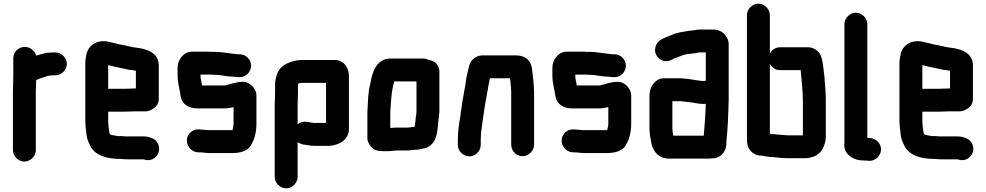

<svg xmlns="http://www.w3.org/2000/svg" viewBox="-20 -792 5342 1040"><path d="M342 -446C342 -479 313 -508 280 -508H270C263 -508 256 -508 250 -507C241 -507 231 -506 221 -503C205 -498 190 -496 175 -491C169 -516 145 -538 114 -538C80 -538 52 -510 52 -476V-374C52 -350 50 -319 50 -293V21C50 54 79 83 112 83C145 83 174 54 174 21V-295C174 -315 176 -339 176 -358C185 -363 201 -369 212 -372C225 -376 242 -383 256 -383C261 -384 265 -384 270 -384H280C313 -384 342 -413 342 -446Z M652 -311H566V-439L584 -435C595 -432 605 -429 614 -428C636 -424 658 -418 679 -414L697 -412L714 -409H716V-313H714C702 -313 667 -311 652 -311ZM714 -189H767C781 -188 797 -194 814 -206C831 -218 840 -235 840 -257V-441C838 -501 787 -523 732 -532L715 -534C688 -537 663 -546 636 -550C621 -552 602 -559 588 -561C571 -566 558 -569 539 -569C495 -569 462 -542 451 -508C447 -495 442 -466 442 -449V-142C442 -114 446 -84 449 -61C450 -43 460 -20 467 -6C492 49 554 69 634 69C643 69 654 71 664 71H757L764 73C802 84 833 58 840 30C850 -7 825 -39 796 -46C785 -51 770 -53 756 -53H658C650 -54 642 -55 633 -55H619C613 -56 608 -56 605 -57L590 -60C585 -61 581 -62 578 -63H577C576 -65 572 -72 572 -76C569 -97 566 -117 566 -143V-187H652C667 -187 700 -189 714 -189Z M1278 -498H1267C1258 -499 1250 -500 1243 -501C1241 -501 1238 -501 1234 -502C1204 -505 1176 -511 1145 -511H1126C1119 -512 1112 -512 1105 -512H1020C974 -512 942 -468 942 -425V-383C942 -342 954 -307 959 -269C965 -229 1002 -205 1047 -205H1198C1208 -205 1218 -206 1227 -208L1237 -210C1240 -211 1243 -211 1245 -212V-118C1245 -110 1242 -100 1240 -93V-87H1113C1108 -87 1103 -87 1098 -88C1085 -88 1072 -91 1061 -91H1055C1038 -92 1024 -86 1011 -74C971 -36 1000 31 1053 33H1059C1075 33 1095 37 1113 37H1238C1288 37 1329 23 1344 -14C1359 -39 1369 -80 1369 -118V-277C1369 -311 1333 -349 1298 -349C1260 -349 1231 -337 1199 -329H1074C1073 -335 1072 -340 1072 -343C1069 -355 1066 -370 1066 -383V-388H1122C1129 -387 1136 -387 1143 -387C1176 -387 1207 -377 1239 -377C1249 -377 1262 -374 1272 -374H1278C1312 -374 1340 -402 1340 -436C1340 -470 1312 -498 1278 -498Z M1594 -286V-336C1595 -337 1595 -338 1595 -339C1600 -341 1606 -342 1612 -343H1746V-126H1678C1644 -132 1618 -140 1592 -119V-226C1592 -240 1594 -273 1594 -286ZM1468 -226V166C1468 199 1497 228 1530 228C1563 228 1592 199 1592 166V-22C1601 -16 1610 -12 1619 -10C1639 -7 1661 -2 1685 -2H1763C1819 -5 1870 -37 1870 -93V-382C1870 -426 1841 -467 1795 -467H1609C1596 -466 1585 -465 1574 -462C1526 -449 1491 -430 1478 -382C1474 -368 1470 -354 1470 -337V-285C1470 -272 1468 -239 1468 -226Z M2189 -101H2129C2119 -101 2109 -100 2098 -99C2097 -98 2095 -98 2094 -98V-183C2098 -243 2100 -303 2116 -351H2236V-190C2235 -183 2235 -178 2235 -175C2234 -169 2233 -162 2232 -154L2230 -133L2227 -112C2227 -110 2227 -108 2226 -105C2214 -105 2201 -101 2189 -101ZM2133 23H2189C2196 23 2203 22 2212 21L2228 19H2239C2252 18 2271 12 2283 10C2303 5 2319 -8 2332 -28C2346 -54 2350 -85 2353 -119L2355 -141C2357 -158 2359 -165 2360 -186V-405C2360 -438 2334 -464 2303 -467C2293 -472 2283 -475 2272 -475H2091C2072 -475 2053 -468 2036 -454C2006 -429 1993 -382 1985 -335C1973 -291 1973 -237 1970 -185V-43C1970 -29 1976 -15 1988 0C2006 22 2024 27 2059 27H2082C2096 27 2117 23 2133 23Z M2584 -7V-34C2584 -39 2584 -46 2585 -57C2585 -66 2586 -75 2587 -83C2596 -146 2604 -212 2616 -273L2619 -291C2622 -300 2623 -310 2624 -320C2627 -336 2630 -350 2633 -365V-368H2743C2745 -344 2749 -319 2749 -292V-8C2749 25 2777 54 2810 54C2843 54 2873 25 2873 -8V-291C2873 -331 2867 -372 2863 -408C2860 -461 2829 -492 2774 -492H2599C2552 -494 2522 -460 2517 -417C2510 -390 2503 -361 2501 -332L2499 -322C2493 -296 2489 -260 2483 -232L2479 -202C2477 -191 2475 -179 2474 -165C2467 -124 2460 -82 2460 -34V-7C2460 26 2489 55 2522 55C2555 55 2584 26 2584 -7Z M3308 -498H3297C3288 -499 3280 -500 3273 -501C3271 -501 3268 -501 3264 -502C3234 -505 3206 -511 3175 -511H3156C3149 -512 3142 -512 3135 -512H3050C3004 -512 2972 -468 2972 -425V-383C2972 -342 2984 -307 2989 -269C2995 -229 3032 -205 3077 -205H3228C3238 -205 3248 -206 3257 -208L3267 -210C3270 -211 3273 -211 3275 -212V-118C3275 -110 3272 -100 3270 -93V-87H3143C3138 -87 3133 -87 3128 -88C3115 -88 3102 -91 3091 -91H3085C3068 -92 3054 -86 3041 -74C3001 -36 3030 31 3083 33H3089C3105 33 3125 37 3143 37H3268C3318 37 3359 23 3374 -14C3389 -39 3399 -80 3399 -118V-277C3399 -311 3363 -349 3328 -349C3290 -349 3261 -337 3229 -329H3104C3103 -335 3102 -340 3102 -343C3099 -355 3096 -370 3096 -383V-388H3152C3159 -387 3166 -387 3173 -387C3206 -387 3237 -377 3269 -377C3279 -377 3292 -374 3302 -374H3308C3342 -374 3370 -402 3370 -436C3370 -470 3342 -498 3308 -498Z M3792 -57H3627C3625 -68 3623 -76 3623 -87C3622 -92 3622 -96 3622 -101V-244H3664C3667 -244 3671 -244 3675 -243L3694 -241C3701 -240 3709 -239 3717 -238C3742 -236 3762 -229 3788 -229C3793 -229 3798 -229 3803 -230C3802 -219 3802 -209 3802 -198C3799 -148 3796 -102 3792 -57ZM3788 -353C3785 -353 3781 -353 3778 -354C3757 -357 3730 -360 3710 -364L3690 -366C3681 -367 3673 -368 3664 -368H3577C3561 -368 3547 -364 3535 -354C3512 -336 3498 -309 3498 -273V-101C3498 -93 3498 -85 3499 -78L3501 -56C3503 -43 3508 -25 3509 -13C3520 31 3549 67 3603 67H3813C3820 67 3827 67 3834 66C3863 66 3881 57 3896 38C3912 18 3915 1 3915 -27C3915 -31 3915 -36 3916 -42C3919 -76 3922 -101 3923 -138C3924 -174 3927 -215 3927 -252V-556C3927 -567 3923 -579 3916 -591C3902 -615 3877 -632 3843 -632H3773C3759 -632 3743 -629 3731 -627L3711 -625C3680 -619 3650 -617 3624 -605C3586 -588 3540 -580 3530 -536C3521 -498 3547 -469 3576 -462C3597 -457 3613 -465 3630 -474L3632 -476C3645 -479 3660 -486 3673 -491C3690 -498 3709 -500 3728 -502L3746 -504C3754 -506 3764 -508 3773 -508H3803V-355C3798 -354 3794 -353 3788 -353Z M4206 -412H4317V-411C4321 -357 4329 -306 4329 -246V-59H4252C4231 -59 4208 -63 4190 -63C4181 -65 4172 -66 4161 -65C4158 -66 4154 -67 4150 -68V-447C4159 -428 4179 -412 4206 -412ZM4088 -772C4055 -772 4026 -743 4026 -710V-46C4026 -28 4027 -14 4030 -3C4037 23 4066 51 4099 51H4107C4127 54 4146 60 4168 59C4193 62 4223 65 4252 65H4338C4388 65 4424 42 4439 8C4446 -7 4453 -28 4453 -50V-244C4453 -261 4453 -275 4452 -288L4450 -322C4447 -345 4447 -376 4443 -398C4439 -433 4436 -473 4422 -498C4412 -517 4387 -536 4358 -536H4206C4179 -536 4159 -520 4150 -501V-710C4150 -743 4121 -772 4088 -772Z M4554 -661V-19C4545 37 4596 77 4655 77C4661 78 4667 78 4674 78L4685 79C4720 82 4749 54 4752 22C4755 -13 4727 -41 4695 -44L4684 -45C4682 -45 4680 -45 4678 -46V-661C4678 -694 4649 -723 4616 -723C4583 -723 4554 -694 4554 -661Z M5062 -311H4976V-439L4994 -435C5005 -432 5015 -429 5024 -428C5046 -424 5068 -418 5089 -414L5107 -412L5124 -409H5126V-313H5124C5112 -313 5077 -311 5062 -311ZM5124 -189H5177C5191 -188 5207 -194 5224 -206C5241 -218 5250 -235 5250 -257V-441C5248 -501 5197 -523 5142 -532L5125 -534C5098 -537 5073 -546 5046 -550C5031 -552 5012 -559 4998 -561C4981 -566 4968 -569 4949 -569C4905 -569 4872 -542 4861 -508C4857 -495 4852 -466 4852 -449V-142C4852 -114 4856 -84 4859 -61C4860 -43 4870 -20 4877 -6C4902 49 4964 69 5044 69C5053 69 5064 71 5074 71H5167L5174 73C5212 84 5243 58 5250 30C5260 -7 5235 -39 5206 -46C5195 -51 5180 -53 5166 -53H5068C5060 -54 5052 -55 5043 -55H5029C5023 -56 5018 -56 5015 -57L5000 -60C4995 -61 4991 -62 4988 -63H4987C4986 -65 4982 -72 4982 -76C4979 -97 4976 -117 4976 -143V-187H5062C5077 -187 5110 -189 5124 -189Z"/></svg>

Font: Electronic
Style: Thk
Weight: 900
Version: Version 1.011